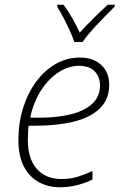

<svg xmlns="http://www.w3.org/2000/svg" viewBox="-20 -784 509 814"><path d="M233 10Q186 10 146 -11Q106 -32 82 -76.5Q58 -121 58 -191Q58 -262 77.5 -325Q97 -388 132.5 -436.5Q168 -485 215.5 -512.5Q263 -540 319 -540Q376 -540 409.5 -508.5Q443 -477 443 -425Q443 -362 402.5 -323.5Q362 -285 291.5 -268Q221 -251 130 -251H101Q100 -240 99 -224Q98 -208 98 -191Q98 -111 136 -68Q174 -25 241 -25Q281 -25 313.5 -36Q346 -47 372 -59V-23Q347 -10 310.5 0Q274 10 233 10ZM108 -285H145Q220 -285 278.5 -299Q337 -313 370.5 -343.5Q404 -374 404 -422Q404 -458 381.5 -481.5Q359 -505 315 -505Q272 -505 230.5 -479Q189 -453 156 -404Q123 -355 108 -285ZM295 -606Q288 -628 275.5 -655Q263 -682 249 -709Q235 -736 222 -756L224 -764H249Q269 -738 287 -706Q305 -674 318 -646Q344 -674 376 -706Q408 -738 437 -764H467L466 -756Q446 -736 420 -709.5Q394 -683 369.5 -655.5Q345 -628 330 -606Z"/></svg>

Font: Noto Sans Disp ExtLt
Style: Italic
Weight: 200
Italic angle: -12°
Designer: Monotype Design Team
Foundry: Monotype Imaging Inc.
Version: Version 2.000;GOOG;noto-source:20170915:90ef993387c0